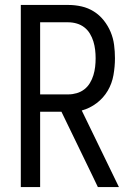

<svg xmlns="http://www.w3.org/2000/svg" viewBox="-20 -755 540 775"><path d="M64 0V-735H256Q283 -735 309.5 -729Q336 -723 359 -708.5Q382 -694 399 -672.5Q416 -651 426.5 -626Q437 -601 440.5 -574Q444 -547 444 -520Q444 -486 438 -452Q432 -418 415 -389Q398 -360 370.5 -339Q343 -318 310 -309L460 0H375L353 -46L228 -304H142V0ZM256 -374Q273 -374 290 -379Q307 -384 320.5 -394.5Q334 -405 343 -420Q352 -435 357 -451.5Q362 -468 364 -485Q366 -502 366 -520Q366 -537 364 -554Q362 -571 357 -587.5Q352 -604 343 -619Q334 -634 320.5 -644.5Q307 -655 290 -660Q273 -665 256 -665H142V-374Z"/></svg>

Font: Iosevka www.saffi
Style: Regular
Weight: 400
Monospace: yes
Designer: Belleve Invis
Foundry: Belleve Invis
Version: Version 22.0.2; ttfautohint (v1.8.3)